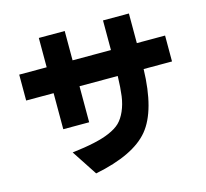

<svg xmlns="http://www.w3.org/2000/svg" viewBox="-122 -942 1243 1161"><g transform="rotate(-15 500.0 -361.5)"><path d="M44.9 -455.1V-617.2H216.8V-800.8H378.9V-617.2H619.1V-802.7H781.2V-617.2H958V-455.1H780.3Q773.4 -197.3 679.2 -83Q585 31.2 339.8 80.1L235.4 -79.1Q395.5 -97.7 470.7 -130.9Q516.6 -150.4 541.5 -174.8Q566.4 -199.2 584.5 -240.2Q602.5 -281.2 609.4 -331.1Q616.2 -380.9 618.2 -455.1H378.9V-229.5H216.8V-455.1Z"/></g></svg>

Font: GenEi M Gothic v2 Heavy
Style: Regular
Weight: 800
Version: Version 2.0